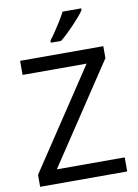

<svg xmlns="http://www.w3.org/2000/svg" viewBox="-101 -1010 774 1075"><g transform="rotate(-10 286.0 -472.0)"><path d="M533 0H38V-68L414 -634H50V-714H523V-646L147 -80H533ZM438 -934Q429 -920 412 -900Q395 -880 374.5 -858.5Q354 -837 333.5 -817.5Q313 -798 295 -784H237V-796Q252 -815 269.5 -841Q287 -867 304 -894.5Q321 -922 332 -944H438Z"/></g></svg>

Font: Noto Sans Lao UI
Style: Regular
Weight: 400
Designer: Monotype Design Team
Foundry: Monotype Imaging Inc.
Version: Version 2.000